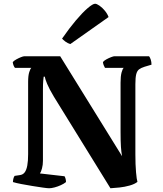

<svg xmlns="http://www.w3.org/2000/svg" viewBox="-20 -1004 869 1024"><path d="M242 0Q233 0 208.5 -3.5Q184 -7 153 -12Q122 -17 93.5 -22.5Q65 -28 49 -33Q49 -42 51.5 -51.5Q54 -61 58 -66L85 -70Q102 -72 111.5 -84.5Q121 -97 125.5 -121Q130 -145 130 -182V-567Q130 -601 136 -619.5Q142 -638 147 -642H60Q56 -646 52.5 -654.5Q49 -663 48 -673Q54 -680 66.5 -687Q79 -694 91.5 -699Q104 -704 110 -704H301L631 -171Q627 -192 625 -220.5Q623 -249 623 -302V-564Q623 -598 628.5 -618Q634 -638 640 -642H540Q538 -646 534 -654Q530 -662 529 -673Q534 -680 546.5 -687Q559 -694 572 -699Q585 -704 590 -704H775Q780 -698 784 -686Q788 -674 788 -659L751 -648Q732 -642 721.5 -634Q711 -626 706.5 -608Q702 -590 702 -555V-181Q702 -125 705.5 -85.5Q709 -46 713 -34Q698 -22 671.5 -14.5Q645 -7 617 -4Q589 -1 569 0L267 -489Q243 -529 231.5 -556.5Q220 -584 219 -595H213Q212 -589 210.5 -573Q209 -557 209 -525V-146Q209 -125 204 -106Q199 -87 193 -79L324 -64Q326 -62 329 -53Q332 -44 332 -33Q321 -24 304.5 -16.5Q288 -9 271 -4.5Q254 0 242 0ZM355 -769Q341 -773 329 -782Q317 -791 311 -798Q349 -853 384.5 -895Q420 -937 447.5 -960.5Q475 -984 487 -984Q496 -984 511 -973.5Q526 -963 539.5 -946.5Q553 -930 559 -913Z"/></svg>

Font: Texturina 12pt
Style: Bold
Weight: 700
Designer: Guillermo Torres Carreño
Foundry: Omnibus-Type
Version: Version 1.002